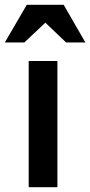

<svg xmlns="http://www.w3.org/2000/svg" viewBox="-55 -776 374 796"><path d="M64 0V-523H183V0ZM56 -756H209L299 -600H219L133 -682L46 -600H-35Z"/></svg>

Font: Rising Sun SemiBold
Style: Regular
Weight: 600
Designer: Matt McInerney, Pablo Impallari, Rodrigo Fuenzalida (Raleway font), Stephen Hutchings (Greek), Cristiano Sobral (main ch
Foundry: The Rising Sun Project Authors
Version: Version 4.327; ttfautohint (v1.8.4.7-5d5b-dirty)